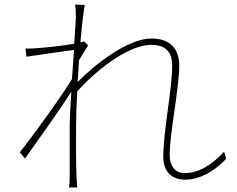

<svg xmlns="http://www.w3.org/2000/svg" viewBox="-20 -797 1040 843"><path d="M313 -718 306 -605C250 -595 170 -587 136 -585C123 -584 108 -583 92 -584L96 -548C166 -559 265 -572 305 -578L296 -450C254 -379 123 -199 67 -128L90 -101C156 -194 242 -314 293 -394C289 -329 286 -271 286 -242C286 -148 286 -114 286 -18C286 -2 285 12 283 26H319C318 11 317 -2 316 -19C313 -104 314 -141 314 -242C314 -287 316 -340 319 -396C424 -511 555 -600 643 -600C702 -600 736 -575 736 -508C736 -405 697 -223 697 -109C697 -41 736 -8 794 -8C848 -8 913 -36 973 -100L964 -131C907 -69 849 -37 791 -37C744 -37 725 -74 725 -115C725 -214 767 -411 767 -508C767 -586 724 -628 645 -628C540 -628 393 -511 321 -437L327 -533L367 -598L349 -615L333 -611C340 -691 348 -755 352 -775L310 -777C313 -758 313 -735 313 -718Z"/></svg>

Font: Harano Aji Gothic ExtraLight
Style: Regular
Weight: 250
Foundry: Masamichi Hosoda
Version: HaranoAjiGothic-ExtraLight version 20230610;ttx 4.39.4